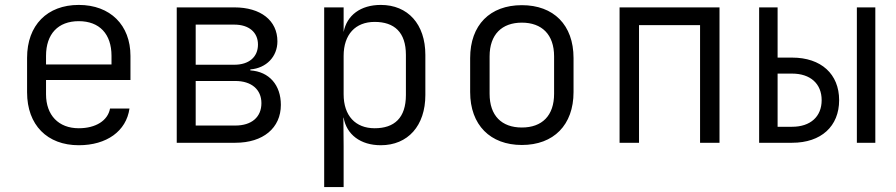

<svg xmlns="http://www.w3.org/2000/svg" viewBox="-20 -580 3640 780"><path d="M300 10C413 10 493 -47 506 -139H427C418 -90 369 -59 300 -59C218 -59 167 -112 167 -197V-255H510V-353C510 -478 428 -560 300 -560C172 -560 90 -478 90 -345V-205C90 -72 172 10 300 10ZM167 -318V-353C167 -442 216 -494 300 -494C384 -494 433 -442 433 -353V-318Z M698 0H936C1049 0 1121 -60 1121 -154C1121 -234 1074 -289 997 -294V-298C1062 -303 1107 -350 1107 -412C1107 -497 1039 -550 932 -550H698ZM775 -317V-480H932C991 -480 1028 -449 1028 -399C1028 -348 991 -317 932 -317ZM775 -70V-251H936C1002 -251 1042 -216 1042 -161C1042 -104 1002 -70 936 -70Z M1297 180H1376V15L1375 -102H1376C1388 -33 1445 10 1527 10C1637 10 1708 -69 1708 -194V-357C1708 -482 1637 -560 1527 -560C1445 -560 1389 -518 1376 -450V-550H1297ZM1502 -59C1424 -59 1376 -110 1376 -197V-353C1376 -440 1424 -491 1502 -491C1582 -491 1629 -449 1629 -357V-194C1629 -101 1582 -59 1502 -59Z M2100 9C2229 9 2310 -72 2310 -206V-344C2310 -479 2229 -559 2100 -559C1971 -559 1890 -479 1890 -344V-206C1890 -72 1972 9 2100 9ZM2100 -62C2018 -62 1969 -110 1969 -199V-351C1969 -440 2019 -488 2100 -488C2181 -488 2231 -440 2231 -351V-199C2231 -110 2182 -62 2100 -62Z M2497 0H2576V-478H2824V0H2903V-550H2497Z M3064 0H3198C3316 0 3389 -67 3389 -173C3389 -279 3316 -346 3198 -346H3139V-550H3064ZM3461 0H3536V-550H3461ZM3139 -65V-281H3198C3272 -281 3318 -240 3318 -173C3318 -106 3272 -65 3198 -65Z"/></svg>

Font: JetBrains Mono Light
Style: Regular
Weight: 336
Monospace: yes
Designer: Philipp Nurullin, Konstantin Bulenkov
Foundry: JetBrains
Version: Version 2.305